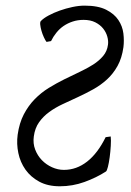

<svg xmlns="http://www.w3.org/2000/svg" viewBox="-20 -650 469 685"><path d="M43 -169.4Q48.8 -210.9 64.9 -241.9Q81.1 -272.9 103.8 -296.1Q126.5 -319.3 153.8 -336.2Q181.2 -353 209.2 -366.9Q237.3 -380.9 263.9 -393.3Q290.5 -405.8 312 -419.4Q333.5 -433.1 347.9 -450.2Q362.3 -467.3 365.2 -490.2Q367.2 -503.9 362.8 -519.5Q358.4 -535.2 347.9 -548.3Q337.4 -561.5 320.1 -570.3Q302.7 -579.1 278.3 -579.1Q257.3 -579.1 239.5 -573.2Q221.7 -567.4 207 -557.4Q192.4 -547.4 181.2 -533.4Q169.9 -519.5 162.1 -503.4L146 -500.5Q141.6 -505.9 136.5 -517.1Q131.3 -528.3 127.9 -540.3Q124.5 -552.2 123.5 -562.3Q122.6 -572.3 126 -575.2Q135.3 -585 153.3 -594.7Q171.4 -604.5 193.4 -612.3Q215.3 -620.1 238.5 -625Q261.7 -629.9 281.7 -629.9Q330.1 -629.9 358.9 -615.2Q387.7 -600.6 402.3 -578.6Q417 -556.6 420.2 -530.8Q423.3 -504.9 420.4 -481.9Q415 -442.9 399.4 -414.8Q383.8 -386.7 361.6 -366.5Q339.4 -346.2 312.5 -331.3Q285.6 -316.4 258.1 -303.7Q230.5 -291 203.9 -278.6Q177.2 -266.1 155.8 -250.5Q134.3 -234.9 119.4 -213.9Q104.5 -192.9 100.6 -163.1Q97.2 -138.2 105.5 -116.5Q113.8 -94.7 129.4 -78.6Q145 -62.5 165.8 -53.2Q186.5 -43.9 208 -43.9Q252.9 -43.9 290.8 -73.5Q328.6 -103 356.9 -160.6L375 -163.1Q376.5 -149.9 375.2 -129.4Q374 -108.9 371.3 -89.1Q368.7 -69.3 365 -54.7Q361.3 -40 357.9 -38.1Q323.7 -16.1 281.2 -0.7Q238.8 14.6 193.4 14.6Q150.4 14.6 119.9 -2Q89.4 -18.6 70.8 -44.9Q52.2 -71.3 45.4 -104Q38.6 -136.7 43 -169.4Z"/></svg>

Font: Gentium Plus Eur
Style: Italic
Weight: 400
Italic angle: -8°
Designer: J. Victor Gaultney, Annie Olsen, Iska Routamaa, Becca Hirsbrunner
Foundry: SIL International
Version: Version 5.000